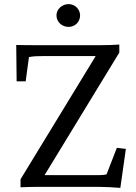

<svg xmlns="http://www.w3.org/2000/svg" viewBox="-20 -910 664 935"><path d="M566 5 593 -185 549 -190 499 -61C487 -58 473 -57 457 -57H197L561 -654V-693C532 -691 502 -690 472 -690H154C124 -690 94 -690 59 -691L61 -514H105L121 -632C140 -636 162 -637 193 -637H446L80 -37V2C108 1 131 0 161 0H461C497 0 528 2 566 5ZM255 -835C255 -802 283 -779 314 -779C344 -779 370 -802 370 -835C370 -866 344 -890 314 -890C283 -890 255 -866 255 -835Z"/></svg>

Font: TPK Tissa Web Quiz
Style: Regular
Weight: 400
Designer: Jacques Le Bailly, Suppakit Chalermlarp | Katatrad Co.,Ltd.
Foundry: Jacques Le Bailly, Cadson Demak Co.,Ltd.
Version: Version 5.000;Glyphs 3.1.2 (3151)